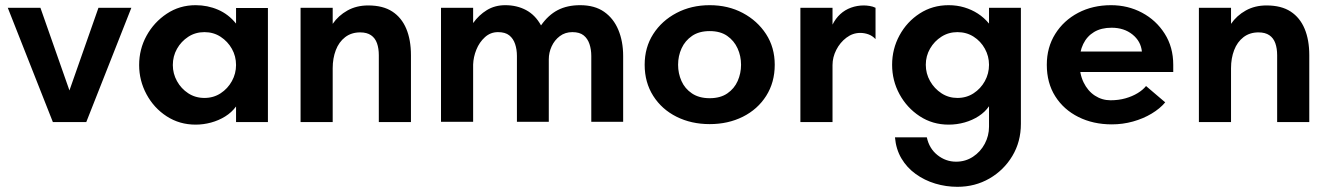

<svg xmlns="http://www.w3.org/2000/svg" viewBox="-20 -471 5126 741"><path d="M184 0 10 -441H136L248 -122L360 -441H487L313 0Z M735 10Q673 10 623.5 -22Q574 -54 545.5 -107Q517 -160 517 -220Q517 -281 545.5 -333Q574 -385 623.5 -418Q673 -451 735 -451Q781 -451 821.5 -433.5Q862 -416 891 -380V-440H1014V0H891V-60Q874 -37 849 -21.5Q824 -6 794.5 2Q765 10 735 10ZM769 -93Q804 -93 831.5 -111Q859 -129 875 -158Q891 -187 891 -220Q891 -254 875 -282.5Q859 -311 831.5 -329Q804 -347 769 -347Q734 -347 706.5 -329Q679 -311 663 -282.5Q647 -254 647 -220Q647 -187 663 -158Q679 -129 706.5 -111Q734 -93 769 -93Z M1140 0V-441H1264V-379Q1286 -411 1321 -430.5Q1356 -450 1401 -450Q1458 -450 1494 -426.5Q1530 -403 1548 -360Q1566 -317 1566 -258V0H1442V-258Q1442 -284 1435 -304Q1428 -324 1412 -335Q1396 -346 1370 -346Q1336 -346 1312 -327.5Q1288 -309 1276 -277.5Q1264 -246 1264 -208V0Z M1682 -1V-441H1806V-382Q1828 -413 1859 -432Q1890 -451 1930 -451Q1975 -451 2010.5 -432Q2046 -413 2068 -373Q2096 -413 2132.5 -432Q2169 -451 2219 -451Q2275 -451 2311.5 -425.5Q2348 -400 2366.5 -355.5Q2385 -311 2385 -255V-1H2262V-255Q2262 -280 2255 -301Q2248 -322 2232.5 -334.5Q2217 -347 2189 -347Q2161 -347 2140.5 -331.5Q2120 -316 2109 -292Q2098 -268 2098 -242V-1H1975V-255Q1975 -280 1968 -301Q1961 -322 1945.5 -334.5Q1930 -347 1902 -347Q1873 -347 1851.5 -327.5Q1830 -308 1818.5 -279.5Q1807 -251 1806 -222V-1Z M2719 8Q2648 8 2591 -20.5Q2534 -49 2501 -101Q2468 -153 2468 -221Q2468 -288 2501 -339.5Q2534 -391 2591 -421Q2648 -451 2719 -451Q2790 -451 2846.5 -421Q2903 -391 2936.5 -339.5Q2970 -288 2970 -221Q2970 -153 2937 -101Q2904 -49 2847 -20.5Q2790 8 2719 8ZM2719 -92Q2760 -92 2787 -110.5Q2814 -129 2827 -158.5Q2840 -188 2840 -221Q2840 -255 2826.5 -284.5Q2813 -314 2786.5 -332.5Q2760 -351 2719 -351Q2678 -351 2651 -332.5Q2624 -314 2610.5 -284.5Q2597 -255 2597 -221Q2597 -188 2610 -158.5Q2623 -129 2650.5 -110.5Q2678 -92 2719 -92Z M3069 0V-441H3193V-376Q3205 -400 3223 -416.5Q3241 -433 3264.5 -441.5Q3288 -450 3314 -450Q3324 -450 3336.5 -448Q3349 -446 3359 -441V-320Q3347 -333 3331.5 -338.5Q3316 -344 3300 -344Q3271 -344 3246.5 -325.5Q3222 -307 3207.5 -278.5Q3193 -250 3193 -220V0Z M3675 250Q3631 250 3589.5 237.5Q3548 225 3514 200.5Q3480 176 3459 140.5Q3438 105 3434 59H3557Q3566 102 3598 127.5Q3630 153 3670 153Q3706 153 3735 134Q3764 115 3780.5 84Q3797 53 3797 18V-61Q3782 -39 3757.5 -23Q3733 -7 3703 1.5Q3673 10 3641 10Q3579 10 3529.5 -22.5Q3480 -55 3451.5 -107.5Q3423 -160 3423 -221Q3423 -282 3451.5 -334.5Q3480 -387 3529.5 -419Q3579 -451 3641 -451Q3673 -451 3701.5 -442.5Q3730 -434 3754 -418.5Q3778 -403 3797 -380V-441H3920V7Q3920 76 3887 131Q3854 186 3798.5 218Q3743 250 3675 250ZM3675 -93Q3710 -93 3737.5 -111Q3765 -129 3781 -158Q3797 -187 3797 -221Q3797 -254 3781 -283Q3765 -312 3737.5 -329.5Q3710 -347 3675 -347Q3641 -347 3613.5 -329.5Q3586 -312 3569.5 -283.5Q3553 -255 3553 -221Q3553 -187 3569.5 -158Q3586 -129 3613.5 -111Q3641 -93 3675 -93Z M4271 9Q4199 9 4142 -19.5Q4085 -48 4052.5 -99.5Q4020 -151 4020 -221Q4020 -288 4052.5 -340Q4085 -392 4141 -421.5Q4197 -451 4268 -451Q4333 -451 4387.5 -422Q4442 -393 4475 -341Q4508 -289 4508 -221V-193H4120V-272H4387Q4383 -312 4350.5 -338Q4318 -364 4270 -364Q4230 -364 4202.5 -347.5Q4175 -331 4160.5 -301Q4146 -271 4146 -231Q4146 -186 4162 -153Q4178 -120 4205.5 -102Q4233 -84 4266 -84Q4297 -84 4323.5 -91.5Q4350 -99 4370.5 -111.5Q4391 -124 4403 -139L4477 -76Q4457 -52 4424.5 -32.5Q4392 -13 4352.5 -2Q4313 9 4271 9Z M4607 0V-441H4731V-379Q4753 -411 4788 -430.5Q4823 -450 4868 -450Q4925 -450 4961 -426.5Q4997 -403 5015 -360Q5033 -317 5033 -258V0H4909V-258Q4909 -284 4902 -304Q4895 -324 4879 -335Q4863 -346 4837 -346Q4803 -346 4779 -327.5Q4755 -309 4743 -277.5Q4731 -246 4731 -208V0Z"/></svg>

Font: Teachers SemiBold
Style: Regular
Weight: 600
Version: Version 1.001